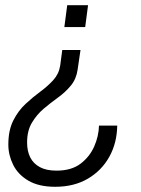

<svg xmlns="http://www.w3.org/2000/svg" viewBox="-20 -531 543 737"><path d="M289 -339 278 -264Q273 -228 252 -202.5Q231 -177 202.5 -156.5Q174 -136 147.5 -113.5Q121 -91 102.5 -60Q84 -29 84 16Q84 49 96 73Q108 97 133 110.5Q158 124 197 124Q254 124 289 97.5Q324 71 341.5 31.5Q359 -8 360 -49H430Q429 18 399.5 71Q370 124 317 155Q264 186 192 186Q129 186 89 162.5Q49 139 30.5 101.5Q12 64 12 24Q12 -31 31 -68.5Q50 -106 78 -132Q106 -158 134.5 -179Q163 -200 184.5 -223.5Q206 -247 211 -279L219 -339ZM318 -511 307 -427H227L238 -511Z"/></svg>

Font: Chivo Medium ExtraLight
Style: Italic
Weight: 250
Italic angle: -8.05°
Version: Version 2.002